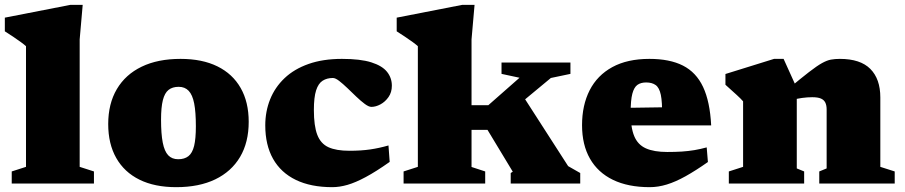

<svg xmlns="http://www.w3.org/2000/svg" viewBox="-24 -759 3741 794"><path d="M305.5 -69 364.5 -50V0H24.5V-50L83.5 -69V-568Q76.5 -574.5 63.2 -584.2Q50 -594 32.8 -605.5Q15.5 -617 -4 -629.5V-686L267.5 -739H318L305.5 -596Z M713 -100.5Q739 -100.5 755.2 -113.2Q771.5 -126 778.8 -155.8Q786 -185.5 786 -236.5Q786 -295.5 779 -331.2Q772 -367 756.2 -383.5Q740.5 -400 715 -400Q689 -400 673 -387.2Q657 -374.5 649.5 -344.8Q642 -315 642 -264Q642 -205.5 649 -169.5Q656 -133.5 671.5 -117Q687 -100.5 713 -100.5ZM705 15Q615.5 15 552.8 -16Q490 -47 456.8 -105.5Q423.5 -164 423.5 -246Q423.5 -330 459.2 -390.5Q495 -451 561.8 -483.2Q628.5 -515.5 722.5 -515.5Q812.5 -515.5 875.2 -484.5Q938 -453.5 971.2 -395.2Q1004.5 -337 1004.5 -255Q1004.5 -170.5 968.8 -110Q933 -49.5 866 -17.2Q799 15 705 15Z M1390 -515.5Q1466.5 -515.5 1511.5 -501.2Q1556.5 -487 1576.5 -462Q1596.5 -437 1596.5 -404.5Q1596.5 -377.5 1582.8 -357.8Q1569 -338 1549.5 -327.5Q1530 -317 1512 -317Q1501 -317 1484.5 -329.2Q1468 -341.5 1449.5 -359.2Q1431 -377 1412.5 -394.8Q1394 -412.5 1378.5 -424.5Q1363 -436.5 1352.5 -436.5Q1328 -436.5 1310.2 -425.2Q1292.5 -414 1283.2 -385.2Q1274 -356.5 1274 -304Q1274 -238.5 1288 -201.8Q1302 -165 1334.2 -150.2Q1366.5 -135.5 1421 -135.5Q1469 -135.5 1506.8 -141Q1544.5 -146.5 1582.5 -157.5L1587.5 -89.5Q1531 -49.5 1488.5 -26.8Q1446 -4 1413 5.5Q1380 15 1350 15Q1261.5 15 1199.5 -15Q1137.5 -45 1105.2 -102.2Q1073 -159.5 1073 -240.5Q1073 -298 1093 -348Q1113 -398 1152.8 -435.8Q1192.5 -473.5 1252 -494.5Q1311.5 -515.5 1390 -515.5Z M2022.5 -244.5 2126 -382 2325.5 -72 2375.5 -43.5V0H2088V-43.5L2096.5 -49L1992 -222H1837V-324H1995.5L2124.5 -437.5L2050 -453.5V-500.5H2335V-453.5L2254 -436.5ZM1926 -68.5 1982.5 -50V0H1645V-50L1704 -69V-568Q1697 -574.5 1683.8 -584.2Q1670.5 -594 1653.2 -605.5Q1636 -617 1616.5 -629.5V-686L1888 -739H1938.5L1926 -596Z M2661.5 -515.5Q2745.5 -515.5 2800.2 -487.8Q2855 -460 2883.5 -399.5Q2912 -339 2917 -240.5H2529.5V-312.5L2766 -316L2714 -279.5Q2715 -337 2708.8 -366.8Q2702.5 -396.5 2687.5 -407.2Q2672.5 -418 2648 -418Q2626 -418 2612 -408Q2598 -398 2591 -371.5Q2584 -345 2584 -294Q2584 -231.5 2598.8 -196Q2613.5 -160.5 2647 -145.5Q2680.5 -130.5 2735.5 -130.5Q2767.5 -130.5 2795 -132.2Q2822.5 -134 2847.8 -138.2Q2873 -142.5 2898.5 -149.5L2903.5 -89Q2853 -53.5 2811.2 -30.2Q2769.5 -7 2733.5 4Q2697.5 15 2663 15Q2573.5 15 2511 -15.2Q2448.5 -45.5 2415.8 -102.8Q2383 -160 2383 -241.5Q2383 -324 2414.5 -385.8Q2446 -447.5 2508.2 -481.5Q2570.5 -515.5 2661.5 -515.5Z M3271 -395V-62.5L3301.5 -50V0H2990V-50L3049 -69V-340Q3039.5 -351 3022.8 -366.2Q3006 -381.5 2976 -408.5V-453L3177 -515.5H3216.5ZM3364 -50 3394.5 -62.5V-306.5Q3394.5 -323.5 3389 -334.8Q3383.5 -346 3370.8 -351.5Q3358 -357 3335 -357Q3315 -357 3293 -354Q3271 -351 3249.5 -345L3236.5 -392Q3289 -436 3321.8 -461.2Q3354.5 -486.5 3375.2 -498Q3396 -509.5 3412.5 -512.5Q3429 -515.5 3449 -515.5Q3534 -515.5 3575.2 -474Q3616.5 -432.5 3616.5 -356V-69L3676 -50V0H3364Z"/></svg>

Font: Newsreader 9pt ExtraBold
Style: Regular
Weight: 800
Designer: Hugues Gentile
Foundry: Production Type
Version: Version 1.003